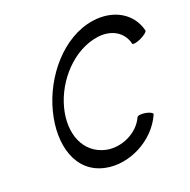

<svg xmlns="http://www.w3.org/2000/svg" viewBox="-147 -972 1130 1144"><g transform="rotate(-20 417.5 -399.5)"><path d="M835 -664C806 -781 694 -845 559 -825C362 -795 203 -601 152 -400C101 -202 154 -12 331 24C473 54 646 -31 710 -177C714 -185 695 -196 669 -201C642 -206 618 -203 614 -194C574 -105 464 -57 374 -75C235 -104 182 -246 223 -400C264 -556 396 -701 551 -724C642 -738 716 -695 734 -616C737 -609 761 -613 789 -626C817 -639 837 -656 835 -664Z"/></g></svg>

Font: Nupuram Medium Oblique
Style: Regular
Weight: 500
Designer: Santhosh Thottingal (santhosh.thottingal@gmail.com)
Foundry: SMC
Version: Version 1.000